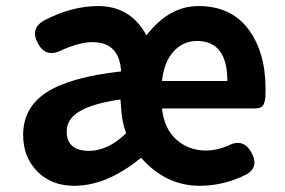

<svg xmlns="http://www.w3.org/2000/svg" viewBox="-20 -594 931 628"><path d="M848.6 -302.7Q848.6 -284.2 848.1 -276.9Q847.7 -269.5 844.7 -258.8Q841.8 -248 834.5 -243.7Q827.1 -239.3 814.5 -239.3H509.8Q516.6 -173.8 556.6 -137.7Q596.7 -101.6 654.3 -101.6Q688.5 -101.6 725.6 -117.2Q776.4 -144.5 803.7 -92.8Q827.1 -46.9 786.1 -23.4Q711.9 13.7 633.8 13.7Q521.5 13.7 441.4 -78.1Q330.1 13.7 222.7 13.7Q148.4 13.7 102.1 -33.2Q55.7 -80.1 55.7 -152.3Q55.7 -242.2 132.3 -292Q209 -341.8 376 -360.4Q371.1 -456.1 282.2 -456.1Q241.2 -456.1 183.6 -430.7Q129.9 -402.3 103.5 -453.1Q78.1 -500 123 -526.4Q213.9 -574.2 300.8 -574.2Q407.2 -574.2 459 -478.5Q533.2 -574.2 628.9 -574.2Q735.4 -574.2 792 -499Q848.6 -423.8 848.6 -302.7ZM238.3 -228.5Q198.2 -204.1 198.2 -164.1Q198.2 -100.6 271.5 -100.6Q333 -100.6 392.6 -158.2Q377.9 -197.3 376 -244.1L374 -268.6Q283.2 -255.9 238.3 -228.5ZM509.8 -329.1H723.6Q723.6 -460 624 -460Q579.1 -460 547.9 -425.8Q516.6 -391.6 509.8 -329.1Z"/></svg>

Font: GenSenMaruGothic TW TTF Bold
Style: Regular
Weight: 700
Version: Version 1.301